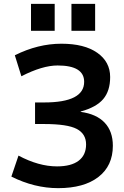

<svg xmlns="http://www.w3.org/2000/svg" viewBox="-20 -967 645 997"><path d="M351 -807V-947H474V-807ZM141 -807V-947H264V-807ZM552 -567Q552 -495 516 -452.5Q480 -410 399 -388V-386Q481 -375 523.5 -330Q566 -285 566 -210Q566 -106 491 -48Q416 10 282 10Q159 10 39 -50L76 -159Q181 -103 276 -103Q350 -103 388.5 -132.5Q427 -162 427 -217Q427 -272 378.5 -297.5Q330 -323 209 -323H162V-435H209Q417 -435 417 -542Q417 -627 279 -627Q200 -627 91 -571L57 -680Q177 -740 299 -740Q418 -740 485 -693Q552 -646 552 -567Z"/></svg>

Font: Mplus 1p Bold
Style: Bold
Weight: 700
Version: Version 1.061